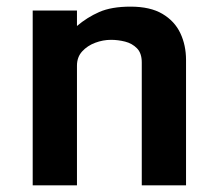

<svg xmlns="http://www.w3.org/2000/svg" viewBox="-20 -556 652 576"><path d="M78.1 -524.4H210.9V-478Q241.2 -503.9 277.8 -520Q314.5 -536.1 371.6 -536.1Q430.7 -536.1 467.3 -514.4Q503.9 -492.7 521 -456.5Q538.1 -420.4 538.1 -376V0H405.3V-368.7Q405.3 -396.5 390.9 -411.1Q376.5 -425.8 355.2 -431.2Q334 -436.5 313 -436.5Q289.1 -436.5 265.6 -427.7Q242.2 -418.9 226.6 -401.9Q210.9 -384.8 210.9 -358.9V0H78.1Z"/></svg>

Font: Monda
Style: Bold
Weight: 700
Designer: Vernon Adams
Foundry: Vernon Adams
Version: Version 2.100; ttfautohint (v1.8.3)